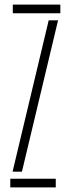

<svg xmlns="http://www.w3.org/2000/svg" viewBox="-20 -820 309 840"><path d="M25 0V-38H224V0ZM36 -762V-800H244V-762ZM35 -69 193 -731H234L76 -69Z"/></svg>

Font: Big Shoulders Stencil Text Thin Thin
Style: Regular
Weight: 250
Version: Version 2.001